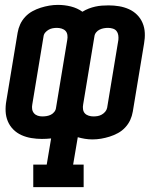

<svg xmlns="http://www.w3.org/2000/svg" viewBox="-20 -560 640 785"><path d="M116 205V113H171L189 6Q179 7 170 7.5Q161 8 151 8Q130 8 108.5 4.5Q87 1 68 -7.5Q49 -16 34.5 -30.5Q20 -45 12 -64Q4 -83 3 -104.5Q2 -126 6 -148L52 -426Q55 -444 62.5 -460.5Q70 -477 83 -491Q96 -505 112.5 -514Q129 -523 146.5 -528.5Q164 -534 181.5 -537Q199 -540 217 -540Q244 -540 270 -533.5Q296 -527 317 -512Q330 -520 343 -525Q356 -530 369.5 -533Q383 -536 396.5 -537Q410 -538 424 -538Q446 -538 467 -534.5Q488 -531 507 -522.5Q526 -514 540.5 -499.5Q555 -485 563 -466Q571 -447 572 -425.5Q573 -404 569 -382L523 -104Q520 -86 512.5 -69.5Q505 -53 492 -39Q479 -25 462.5 -16Q446 -7 428.5 -1.5Q411 4 393.5 7Q376 10 358 10Q342 10 327 7.5Q312 5 298 1L279 113H322V205ZM153 -84Q162 -84 171 -85.5Q180 -87 188 -91Q196 -95 202 -102.5Q208 -110 209 -119L255 -397Q257 -407 255.5 -417Q254 -427 248 -433.5Q242 -440 232.5 -443Q223 -446 213 -446Q204 -446 195.5 -444.5Q187 -443 179 -438.5Q171 -434 165 -427Q159 -420 158 -411L112 -133Q110 -123 111.5 -113.5Q113 -104 119 -97Q125 -90 134 -87Q143 -84 153 -84ZM362 -84Q371 -84 379.5 -85.5Q388 -87 396 -91.5Q404 -96 410 -103Q416 -110 418 -119L464 -397Q465 -407 463.5 -416.5Q462 -426 456.5 -433Q451 -440 441.5 -443Q432 -446 422 -446Q413 -446 404.5 -444.5Q396 -443 387.5 -439Q379 -435 373 -427.5Q367 -420 366 -411L320 -133Q318 -123 319.5 -113Q321 -103 327 -96.5Q333 -90 342.5 -87Q352 -84 362 -84Z"/></svg>

Font: Iosevka Curly Slab SmBdExObl
Style: Regular
Weight: 600
Width: 7
Italic angle: -9°
Monospace: yes
Designer: Belleve Invis
Foundry: Belleve Invis
Version: Version 11.1.0; ttfautohint (v1.8.3)